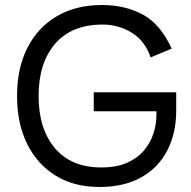

<svg xmlns="http://www.w3.org/2000/svg" viewBox="-20 -735 761 766"><path d="M376 11Q276 11 202.5 -34Q129 -79 88.5 -160.5Q48 -242 48 -352Q48 -463 89.5 -544.5Q131 -626 207 -670.5Q283 -715 387 -715Q479 -715 549.5 -677Q620 -639 665 -541L581 -506Q558 -573 505 -605Q452 -637 390 -637Q266 -637 200 -560.5Q134 -484 134 -352Q134 -221 199 -144Q264 -67 384 -67Q446 -67 488 -86Q530 -105 555.5 -136Q581 -167 592.5 -203.5Q604 -240 604 -274V-291H354V-367H683V-293Q683 -204 647.5 -135Q612 -66 543.5 -27.5Q475 11 376 11Z"/></svg>

Font: Prodigy Sans
Style: Regular
Weight: 400
Designer: Wei Huang
Foundry: Wei Huang
Version: Version 1.003; ttfautohint (v1.8.3)